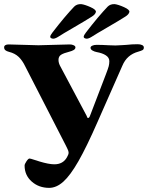

<svg xmlns="http://www.w3.org/2000/svg" viewBox="-21 -869 716 929"><path d="M0 0ZM98 -68Q98 -75 107 -88.5Q116 -102 122 -102Q126 -102 147 -95Q152 -94 157 -92Q162 -90 169 -88Q215 -74 242 -74Q284 -74 303 -108Q311 -122 311 -130Q311 -138 305.5 -148.5Q300 -159 298 -164L101 -548Q87 -577 69 -594Q51 -611 23 -618Q11 -621 5 -626Q-1 -631 -1 -640Q-1 -647 5 -650.5Q11 -654 20 -654Q39 -654 93 -652Q145 -650 165 -650Q184 -650 240 -652Q296 -654 317 -654Q327 -654 335.5 -650Q344 -646 344 -640Q344 -632 335.5 -627Q327 -622 315 -619Q287 -612 274.5 -604Q262 -596 262 -579Q262 -563 272 -546L398 -309Q401 -298 405 -298Q411 -298 415 -310L492 -511Q502 -537 505 -548.5Q508 -560 508 -573Q508 -590 491.5 -601Q475 -612 447 -617Q436 -619 426.5 -624.5Q417 -630 417 -638Q417 -644 425.5 -648Q434 -652 446 -652Q472 -652 506 -650L538 -649Q552 -649 568 -650.5Q584 -652 592 -652Q617 -655 645 -655Q658 -655 666.5 -651Q675 -647 675 -639Q675 -630 668.5 -626.5Q662 -623 648 -619Q593 -604 571 -551L451 -279Q398 -158 358.5 -89Q319 -20 285.5 10Q252 40 217 40Q167 40 132.5 9.5Q98 -21 98 -68ZM384 -691Q384 -698 395 -712Q455 -790 500 -837Q513 -850 534 -849Q551 -847 579 -834.5Q607 -822 605 -811Q602 -799 586 -789Q558 -771 496 -735Q444 -705 421 -690Q413 -685 406 -683Q399 -681 396 -682Q384 -684 384 -691ZM222 -691Q222 -698 233 -712Q293 -790 338 -837Q351 -850 372 -849Q389 -847 417 -834.5Q445 -822 443 -811Q440 -799 424 -789Q396 -771 334 -735Q282 -705 259 -690Q251 -685 244 -683Q237 -681 234 -682Q222 -684 222 -691Z"/></svg>

Font: EB Garamond
Style: Bold
Weight: 700
Designer: Georg Duffner and Octavio Pardo
Foundry: Georg Duffner
Version: Version 1.000; ttfautohint (v1.6)